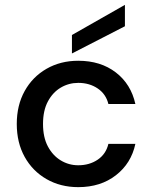

<svg xmlns="http://www.w3.org/2000/svg" viewBox="-20 -758 625 790"><path d="M302 12Q229 12 171.5 -21Q114 -54 81.5 -112.5Q49 -171 49 -248Q49 -325 81.5 -383.5Q114 -442 171.5 -475Q229 -508 302 -508Q394 -508 456.5 -460Q519 -412 537 -330H426Q416 -371 382 -394Q348 -417 302 -417Q263 -417 230 -397.5Q197 -378 177 -340.5Q157 -303 157 -248Q157 -193 177 -155.5Q197 -118 230 -98Q263 -78 302 -78Q348 -78 382 -101Q416 -124 426 -166H537Q520 -86 457 -37Q394 12 302 12ZM276 -538V-614L494 -738V-650Z"/></svg>

Font: Ultramarine Medium
Style: Regular
Weight: 500
Designer: Colophon Foundry, Jonny Pinhorn
Foundry: Colophon Foundry
Version: Version 1.200; ttfautohint (v1.8.3)